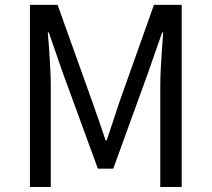

<svg xmlns="http://www.w3.org/2000/svg" viewBox="-20 -753 852 773"><path d="M100.6 0V-733.4H211.9L352.5 -340.7Q365.9 -303.8 379 -265Q392 -226.2 405.1 -188H409.5Q422.9 -226.2 435.3 -265Q447.8 -303.8 460.2 -340.7L599.8 -733.4H711.5V0H625.3V-405.7Q625.3 -437.8 627.2 -475.6Q629.1 -513.3 631.8 -551.9Q634.6 -590.5 637.1 -622.2H632.8L574.4 -455.2L436 -74H374L234.5 -455.2L176.4 -622.2H172.4Q175.5 -590.5 178.1 -551.9Q180.7 -513.3 182.5 -475.6Q184.4 -437.8 184.4 -405.7V0Z"/></svg>

Font: Noto Sans SC Thin
Style: Regular
Weight: 100
Designer: Ryoko NISHIZUKA 西塚涼子 (kana, bopomofo & ideographs); Paul D. Hunt (Latin, Greek & Cyrillic); Sandoll Communications 산돌커뮤니
Foundry: Adobe
Version: Version 2.004-H2;hotconv 1.0.118;makeotfexe 2.5.65603